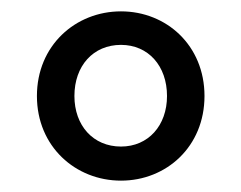

<svg xmlns="http://www.w3.org/2000/svg" viewBox="-20 -790 424 338"><path d="M193 -472C273 -472 340 -532 340 -621C340 -710 273 -770 193 -770C113 -770 45 -710 45 -621C45 -532 113 -472 193 -472ZM193 -532C144 -532 111 -569 111 -621C111 -674 144 -711 193 -711C241 -711 274 -674 274 -621C274 -569 241 -532 193 -532Z"/></svg>

Font: Source Han Sans JP Medium
Style: Regular
Weight: 500
Designer: Ryoko NISHIZUKA 西塚涼子 (kana, bopomofo & ideographs); Paul D. Hunt (Latin, Greek & Cyrillic); Sandoll Communications 산돌커뮤니
Foundry: Adobe
Version: Version 2.002;hotconv 1.0.116;makeotfexe 2.5.65601